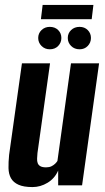

<svg xmlns="http://www.w3.org/2000/svg" viewBox="-20 -752 426 779"><path d="M112 7Q76 7 55 -2.5Q34 -12 24.5 -29Q15 -46 14.5 -70Q14 -94 17 -124L69 -495H183L132 -131Q131 -119 130.5 -108.5Q130 -98 133 -90Q136 -82 144 -77.5Q152 -73 167 -73Q180 -73 189 -77.5Q198 -82 204 -88Q210 -94 213 -99L268 -495H382L313 0H216V-60Q202 -28 173 -10.5Q144 7 112 7ZM182 -552Q162 -552 148.5 -565.5Q135 -579 135 -598Q135 -617 148.5 -630Q162 -643 182 -643Q203 -643 216 -630Q229 -617 229 -598Q229 -579 216 -565.5Q203 -552 182 -552ZM303 -552Q282 -552 268.5 -565.5Q255 -579 255 -598Q255 -617 268.5 -630Q282 -643 303 -643Q323 -643 336 -630Q349 -617 349 -598Q349 -579 336 -565.5Q323 -552 303 -552ZM146 -674 153 -732H359L352 -674Z"/></svg>

Font: Alumni Sans Thin
Style: Bold Italic
Weight: 700
Italic angle: -8°
Version: Version 1.016